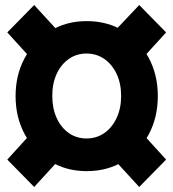

<svg xmlns="http://www.w3.org/2000/svg" viewBox="-20 -717 690 764"><path d="M141 -443 9 -588 116 -697 259 -541ZM116 27 9 -82 141 -227 259 -129ZM534 27 391 -129 509 -227 641 -82ZM509 -443 391 -546 534 -697 641 -588ZM325 -36Q243 -36 179 -75.5Q115 -115 78.5 -182.5Q42 -250 42 -335Q42 -419 78.5 -486.5Q115 -554 179 -593.5Q243 -633 325 -633Q408 -633 472 -593.5Q536 -554 572 -486.5Q608 -419 608 -335Q608 -250 572 -182.5Q536 -115 472 -75.5Q408 -36 325 -36ZM324 -166Q364 -166 395 -187.5Q426 -209 444 -247.5Q462 -286 462 -335Q462 -385 444 -423Q426 -461 395 -482.5Q364 -504 324 -504Q285 -504 254 -482.5Q223 -461 205.5 -423Q188 -385 188 -335Q188 -286 205.5 -247.5Q223 -209 254 -187.5Q285 -166 324 -166Z"/></svg>

Font: Azeret Mono Thin
Style: Regular
Weight: 100
Designer: Martin Vácha
Foundry: Displaay
Version: Version 1.002